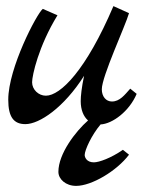

<svg xmlns="http://www.w3.org/2000/svg" viewBox="-20 -400 470 628"><path d="M382 90C343 117 304 131 287 131C263 131 257 114 257 107C257 91 280 41 309 7C348 5 403 -36 427 -93L406 -110C388 -90 372 -68 346 -68C327 -68 313 -84 313 -108C313 -150 390 -315 402 -357L351 -380C262 -171 178 -87 130 -87C106 -87 85 -107 85 -131C85 -153 106 -249 168 -350L120 -371C100 -355 7 -177 7 -74C7 -17 25 6 63 6C109 6 189 -48 255 -152C247 -114 244 -86 244 -69C244 -41 253 -19 268 -6C227 30 171 103 171 162C171 186 195 208 229 208C280 208 362 159 402 106Z"/></svg>

Font: Marck Script
Style: Regular
Weight: 400
Designer: Denis Masharov, Marck Fogel
Foundry: Denis Masharov
Version: Version 1.002